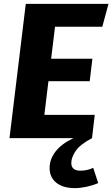

<svg xmlns="http://www.w3.org/2000/svg" viewBox="-20 -713 580 991"><path d="M264 -575 244 -410H457L443 -294H230L209 -120H469L455 0Q394 32 371 65.5Q348 99 348 128Q348 168 395 168Q415 168 432.5 163.5Q450 159 461 153L487 232Q459 244 426.5 251Q394 258 367 258Q305 258 270.5 230Q236 202 236 154Q236 110 266 70Q296 30 359 0H29L113 -693H540L508 -575Z"/></svg>

Font: Szlgxwxxxixliatcpuztgldltzi
Style: Regular
Weight: 700
Italic angle: -8°
Designer: Carrois Corporate & Edenspiekermann
Foundry: Carrois Corporate GbR & Edenspiekermann AG
Version: Version 2.001